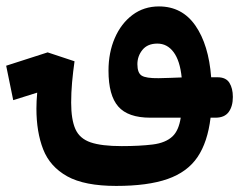

<svg xmlns="http://www.w3.org/2000/svg" viewBox="-105 -369 760 610"><path d="M264.2 221.7Q163.6 221.7 108.6 191.2Q53.7 160.6 32.2 105.5Q10.7 50.3 10.7 -23.9Q10.7 -46.9 13.2 -74.7L-63 -50.8L-85.4 -160.2L46.4 -202.6L131.8 -174.3Q127 -140.6 124 -107.4Q121.1 -74.2 121.1 -43Q121.1 10.7 134.5 41Q147.9 71.3 182.9 83.3Q217.8 95.2 281.7 95.2Q338.4 95.2 379.9 90.1Q421.4 85 443.4 64Q462.9 45.4 469.2 4.9H372.6Q301.8 4.9 270.8 -30.5Q239.7 -65.9 239.7 -144.5Q239.7 -202.1 259.8 -248.3Q279.8 -294.4 315.9 -321.5Q352.1 -348.6 399.9 -348.6Q473.6 -348.6 515.9 -287.6Q558.1 -226.6 565.9 -123.5H586.4Q612.8 -123.5 623.8 -106Q634.8 -88.4 634.8 -61Q634.8 -31.2 621.6 -13.2Q608.4 4.9 579.6 4.9H564Q554.7 82.5 522.5 130.1Q490.2 177.7 427.5 199.7Q364.7 221.7 264.2 221.7ZM472.2 -123Q466.8 -176.3 446.5 -203.4Q426.3 -230.5 395 -230.5Q363.8 -230.5 347.7 -210.7Q331.5 -190.9 331.5 -165Q331.5 -137.2 345.2 -128.7Q358.9 -120.1 398.9 -120.6Q417 -121.1 435.5 -121.6Q453.6 -122.1 472.2 -123Z"/></svg>

Font: CaskaydiaCove NFP SemiBold
Style: Regular
Weight: 600
Designer: Aaron Bell
Foundry: Saja Typeworks
Version: Version 2111.001; VTT 6.35;Nerd Fonts 3.1.1